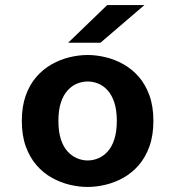

<svg xmlns="http://www.w3.org/2000/svg" viewBox="-20 -730 690 761"><path d="M327.5 11Q292.5 11 256 2.2Q219.5 -6.5 185.5 -25.5Q151.5 -44.5 124.8 -75.2Q98 -106 82.2 -149.5Q66.5 -193 66.5 -251Q66.5 -308.5 82.2 -352Q98 -395.5 124.8 -426Q151.5 -456.5 185.5 -475.5Q219.5 -494.5 256 -503.2Q292.5 -512 327.5 -512Q362 -512 398.5 -503.2Q435 -494.5 469 -475.5Q503 -456.5 529.8 -426Q556.5 -395.5 572.2 -352Q588 -308.5 588 -251Q588 -193 572.2 -149.5Q556.5 -106 529.8 -75.2Q503 -44.5 469 -25.5Q435 -6.5 398.5 2.2Q362 11 327.5 11ZM327.5 -94Q349 -94 369.8 -102.8Q390.5 -111.5 407 -129.8Q423.5 -148 433.2 -178.2Q443 -208.5 443 -251Q443 -293.5 433.2 -323.2Q423.5 -353 407 -371.5Q390.5 -390 369.8 -398.5Q349 -407 327.5 -407Q306 -407 285.2 -398.5Q264.5 -390 247.8 -371.5Q231 -353 221.2 -323.2Q211.5 -293.5 211.5 -251Q211.5 -208.5 221.2 -178.2Q231 -148 247.8 -129.8Q264.5 -111.5 285.2 -102.8Q306 -94 327.5 -94ZM378 -560.5H250L405 -710H552.5Z"/></svg>

Font: Trispace Thin SemiBold
Style: Regular
Weight: 600
Version: Version 1.210